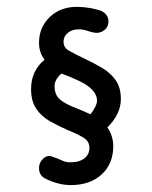

<svg xmlns="http://www.w3.org/2000/svg" viewBox="-20 -459 440 556"><path d="M185 77Q149 77 111 58Q93 49 93 28Q93 11 106 -0.5Q119 -12 135 -4Q148 0 159 5.5Q170 11 183 11Q210 11 224.5 -0.5Q239 -12 239 -31Q239 -46 228.5 -55.5Q218 -65 177 -82Q149 -94 124.5 -108Q100 -122 85 -144Q70 -166 70 -201Q70 -254 109 -286Q93 -307 93 -335Q93 -381 125.5 -411Q158 -441 208 -439Q241 -438 272 -428Q294 -418 294 -397Q294 -380 280.5 -370.5Q267 -361 250 -365Q241 -367 230.5 -370.5Q220 -374 208 -374Q189 -374 176.5 -364Q164 -354 164 -338Q164 -321 180 -312Q196 -303 225 -289Q253 -276 277 -261.5Q301 -247 315.5 -226Q330 -205 330 -172Q330 -129 291 -90Q299 -79 303.5 -64.5Q308 -50 308 -36Q308 15 274.5 46Q241 77 185 77ZM242 -128Q250 -138 255.5 -149Q261 -160 261 -167Q261 -188 239.5 -206Q218 -224 158 -246Q138 -229 138 -209Q138 -188 149 -175.5Q160 -163 188 -151Q206 -144 218.5 -138.5Q231 -133 242 -128Z"/></svg>

Font: Dongle
Style: Bold
Weight: 700
Designer: Yanghee Ryu
Foundry: Yanghee Ryu
Version: Version 2.000